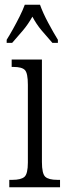

<svg xmlns="http://www.w3.org/2000/svg" viewBox="-20 -786 281 806"><path d="M19 0V-31H32Q68 -31 82.5 -43.5Q97 -56 97 -104V-430Q97 -479 84.5 -492Q72 -505 37 -505H29V-536H156V-106Q156 -57 170 -44Q184 -31 221 -31H232V0ZM8 -619Q20 -638 34.5 -664Q49 -690 62.5 -717Q76 -744 84 -766H148Q160 -732 182.5 -690Q205 -648 223 -619V-606H200Q176 -633 154.5 -658.5Q133 -684 116 -716Q98 -684 76.5 -658.5Q55 -633 31 -606H8Z"/></svg>

Font: Noto Serif Sinhala ExtraCondensed Light
Style: Regular
Weight: 300
Width: 2
Designer: Jelle Bosma - Monotype Design Team
Foundry: Monotype Imaging Inc.
Version: Version 2.007; ttfautohint (v1.8.4.7-5d5b)